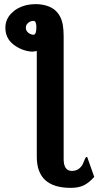

<svg xmlns="http://www.w3.org/2000/svg" viewBox="-20 -727 476 929"><path d="M6 -593Q6 -632 33.5 -661Q61 -690 103 -701Q127 -707 157 -707Q267 -703 284 -606Q288 -582 288 -550V43Q288 100 328 100Q349 100 363 88.5Q377 77 382 63.5Q387 50 392 40Q397 30 402 33L436 129Q411 157 386 169.5Q361 182 322 182Q158 182 158 32V-480Q137 -477 136 -477Q87 -480 46.5 -510.5Q6 -541 6 -593ZM105 -593Q105 -578 117 -568.5Q129 -559 142 -559Q156 -559 156 -595Q156 -626 142 -626Q128 -626 116.5 -616.5Q105 -607 105 -593Z"/></svg>

Font: Coval
Style: ExtraBold
Weight: 800
Foundry: Context Ltd
Version: Version 001.000